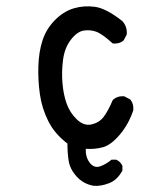

<svg xmlns="http://www.w3.org/2000/svg" viewBox="-20 -483 540 618"><path d="M281 115Q248 109 226.5 85Q205 61 201 34.5Q197 8 197 -21Q156 -52 135.5 -93Q115 -134 108.5 -179Q102 -224 103.5 -270.5Q105 -317 117 -353.5Q129 -390 156.5 -418Q184 -446 217 -456Q250 -466 286 -461Q322 -456 374 -415Q390 -397 388 -372L378 -353Q364 -341 343 -343Q309 -374 289.5 -381Q270 -388 249 -384.5Q228 -381 208 -355Q188 -329 183 -291Q178 -253 181 -216Q184 -179 194.5 -149.5Q205 -120 227.5 -98.5Q250 -77 274.5 -82.5Q299 -88 313 -106Q327 -124 343 -161Q358 -175 380 -173L399 -163Q411 -149 409 -128Q394 -83 365.5 -49.5Q337 -16 311 -9Q285 -2 256 -4Q255 23 269 41Q283 59 302 52.5Q321 46 339 31H354Q368 37 374 51V66Q358 96 331.5 106.5Q305 117 281 115Z"/></svg>

Font: Kosefont JP
Style: Regular
Weight: 400
Designer: Nozomi Seto 瀬戸のぞみ
Version: Version 3.00;June 19, 2020